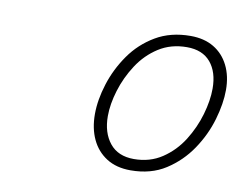

<svg xmlns="http://www.w3.org/2000/svg" viewBox="-55 -1097 703 558"><g transform="rotate(10 297.0 -817.5)"><path d="M361 -610Q319 -610 290 -628.5Q261 -647 246 -679Q231 -711 231 -753Q231 -795 246 -842.5Q261 -890 290 -931.5Q319 -973 363 -999Q407 -1025 466 -1025Q506 -1025 534.5 -1008Q563 -991 578.5 -960Q594 -929 594 -888Q594 -848 580 -800Q566 -752 537 -709Q508 -666 464.5 -638Q421 -610 361 -610ZM365 -644Q412 -644 448 -668Q484 -692 507.5 -729.5Q531 -767 543 -808.5Q555 -850 555 -885Q555 -934 531 -962.5Q507 -991 461 -991Q414 -991 378 -968Q342 -945 318 -908Q294 -871 281.5 -830Q269 -789 269 -754Q269 -705 293.5 -674.5Q318 -644 365 -644Z"/></g></svg>

Font: Playwrite MX Thin
Style: Regular
Weight: 250
Designer: Veronika Burian, José Scaglione
Foundry: TypeTogether
Version: Version 1.002